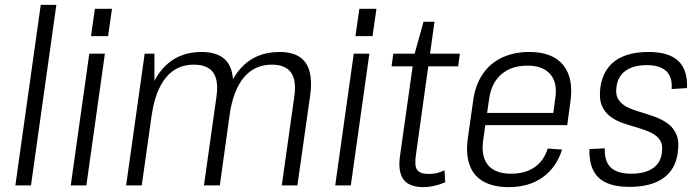

<svg xmlns="http://www.w3.org/2000/svg" viewBox="-20 -760 2862 787"><path d="M211 -740 107 0H43L147 -740Z M410 -540 334 0H270L346 -540ZM439 -724 423 -612H353L369 -724Z M1186 -362Q1196 -430 1173 -462.5Q1150 -495 1094 -495Q1024 -495 980 -443Q936 -391 921 -289L881 -224L889 -285Q907 -414 967 -480.5Q1027 -547 1126 -547Q1202 -547 1233 -502.5Q1264 -458 1251 -366L1199 0H1135ZM573 -540H613V-367L561 0H497ZM867 -362Q877 -430 854 -462.5Q831 -495 774 -495Q704 -495 660.5 -442.5Q617 -390 602 -289L561 -224L570 -285Q589 -415 649 -481Q709 -547 806 -547Q883 -547 914 -502.5Q945 -458 932 -366L881 0H816Z M1494 -540 1418 0H1354L1430 -540ZM1523 -724 1507 -612H1437L1453 -724Z M1715 7Q1657 7 1633.5 -25Q1610 -57 1620 -124L1678 -534L1716 -671H1761L1685 -126Q1678 -81 1689.5 -64Q1701 -47 1738 -47Q1754 -47 1770 -50.5Q1786 -54 1802 -62L1805 -13Q1791 -7 1776 -2.5Q1761 2 1745.5 4.5Q1730 7 1715 7ZM1592 -540H1865L1858 -488H1585Z M2066 7Q2003 7 1962.5 -15.5Q1922 -38 1905.5 -82Q1889 -126 1897 -189L1920 -351Q1929 -413 1959 -457Q1989 -501 2038 -524Q2087 -547 2150 -547Q2244 -547 2288 -494Q2332 -441 2318 -342L2305 -247H1957L1964 -297H2259L2244 -270L2256 -356Q2266 -421 2235.5 -456Q2205 -491 2142 -491Q2076 -491 2035 -455.5Q1994 -420 1985 -355L1960 -182Q1952 -116 1981.5 -82Q2011 -48 2075 -48Q2132 -48 2170.5 -74Q2209 -100 2225 -151L2284 -147Q2260 -72 2203.5 -32.5Q2147 7 2066 7Z M2560 6Q2474 6 2434 -31.5Q2394 -69 2396 -149L2459 -152Q2457 -99 2483.5 -73.5Q2510 -48 2568 -48Q2623 -48 2655.5 -70Q2688 -92 2693 -134Q2698 -167 2685 -186Q2672 -205 2648 -216.5Q2624 -228 2594 -236.5Q2564 -245 2534.5 -255Q2505 -265 2481.5 -282.5Q2458 -300 2446.5 -328.5Q2435 -357 2441 -403Q2452 -475 2502 -511Q2552 -547 2639 -547Q2721 -547 2760 -510.5Q2799 -474 2796 -399L2733 -395Q2737 -444 2711 -468.5Q2685 -493 2632 -493Q2577 -493 2545 -470.5Q2513 -448 2507 -405Q2502 -372 2515 -352Q2528 -332 2552 -320.5Q2576 -309 2605.5 -300.5Q2635 -292 2665 -281Q2695 -270 2718 -253Q2741 -236 2753 -207.5Q2765 -179 2758 -134Q2749 -65 2698.5 -29.5Q2648 6 2560 6Z"/></svg>

Font: Pathway Extreme SemiCondensed ExtraLight
Style: Italic
Weight: 250
Width: 4
Italic angle: -8°
Version: Version 1.001;gftools[0.9.26]